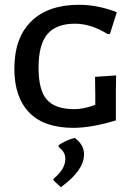

<svg xmlns="http://www.w3.org/2000/svg" viewBox="-20 -527 563 802"><path d="M310 -507Q388 -507 468 -476L439 -385H429Q360 -428 293 -428Q215 -428 178 -384.5Q141 -341 141 -244Q141 -150 176 -110.5Q211 -71 291 -71Q329 -71 378 -89V-131L377 -206L465 -212L464 -146V-24Q362 7 286 7Q164 7 102 -57Q40 -121 40 -240Q40 -369 110.5 -438Q181 -507 310 -507ZM292 49Q331 77 331 118Q331 185 234 255L204 227L203 220Q253 180 253 136Q253 108 225 87V79Q259 57 292 49Z"/></svg>

Font: Alegreya Sans SC Medium
Style: Regular
Weight: 500
Designer: Juan Pablo del Peral
Foundry: Huerta Tipografica
Version: Version 2.001;PS 002.001;hotconv 1.0.88;makeotf.lib2.5.64775